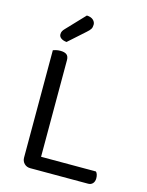

<svg xmlns="http://www.w3.org/2000/svg" viewBox="-122 -895 745 971"><g transform="rotate(15 250.5 -410.0)"><path d="M89 -355H171V-8L133 0Q114 0 101.5 -12.5Q89 -25 89 -44ZM133 0V-70H458Q463 -66 466 -57Q469 -48 469 -37Q469 -20 460 -10Q451 0 436 0ZM171 -295H89V-606Q94 -608 104.5 -610.5Q115 -613 127 -613Q149 -613 160 -604.5Q171 -596 171 -576ZM119 -724 210 -820Q232 -819 243.5 -808.5Q255 -798 255 -784Q255 -770 249.5 -761Q244 -752 230 -740L145 -664Q126 -666 115.5 -674Q105 -682 105 -694Q105 -704 109 -711Q113 -718 119 -724Z"/></g></svg>

Font: Baloo Bhaina 2
Style: Regular
Weight: 400
Designer: Yesha Goshar, Manish Minz, Shuchita Grover and Ek Type
Foundry: Ek Type
Version: Version 1.700